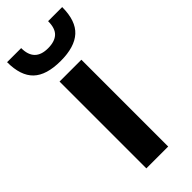

<svg xmlns="http://www.w3.org/2000/svg" viewBox="-263 -734 771 771"><g transform="rotate(-45 122.5 -348.5)"><path d="M60 -493H184V0H60ZM-34 -697H46Q46 -620 122 -620Q160 -620 179.5 -638Q199 -656 199 -697H279Q279 -619 240 -583.5Q201 -548 122 -548Q41 -548 3.5 -584Q-34 -620 -34 -697Z"/></g></svg>

Font: Hanken Grotesk
Style: Bold
Weight: 700
Designer: Alfredo Marco Pradil
Foundry: Hanken Design Co.
Version: Version 3.014